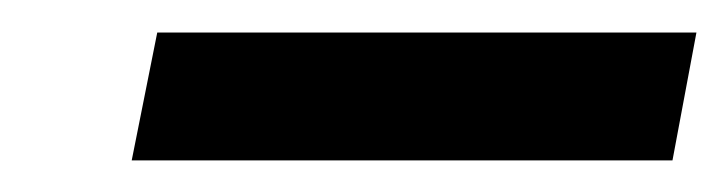

<svg xmlns="http://www.w3.org/2000/svg" viewBox="-20 -687 459 121"><path d="M403.8 -585.9H63L79.1 -666.5H418.9Z"/></svg>

Font: Charis SIL APac
Style: Bold Italic
Weight: 700
Italic angle: -11°
Foundry: SIL International
Version: Version 5.000